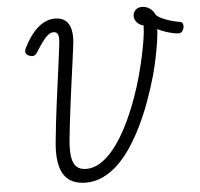

<svg xmlns="http://www.w3.org/2000/svg" viewBox="-66 -1109 1244 1196"><g transform="rotate(-5 556.5 -511.0)"><path d="M424 19Q325 19 284 -48Q243 -115 257 -252Q263 -313 270 -372.5Q277 -432 284.5 -490.5Q292 -549 300 -607Q308 -665 315.5 -722.5Q323 -780 330 -837Q335 -869 334.5 -890Q334 -911 326.5 -921.5Q319 -932 302 -932Q286 -932 269 -919Q252 -906 233 -880.5Q214 -855 190 -816Q179 -799 166 -796Q153 -793 135 -802Q119 -810 117 -823Q115 -836 125 -853Q153 -909 184.5 -945Q216 -981 249.5 -998.5Q283 -1016 318 -1016Q361 -1016 385.5 -995Q410 -974 418 -934Q426 -894 418 -837Q411 -781 403 -723.5Q395 -666 387 -607.5Q379 -549 371.5 -490Q364 -431 357 -372.5Q350 -314 344 -256Q338 -193 344 -150.5Q350 -108 371.5 -87Q393 -66 433 -66Q475 -66 514 -88.5Q553 -111 589 -151Q625 -191 657 -244Q689 -297 717 -358.5Q745 -420 768 -485.5Q791 -551 809 -616Q826 -679 838 -735.5Q850 -792 857.5 -840Q865 -888 866 -925Q838 -932 823.5 -950Q809 -968 809 -988Q809 -1010 824 -1025.5Q839 -1041 866 -1041Q891 -1041 913 -1026Q935 -1011 947 -984Q955 -974 978 -962.5Q1001 -951 1032 -941.5Q1063 -932 1094 -927Q1107 -925 1111 -913.5Q1115 -902 1112 -888.5Q1109 -875 1100 -865.5Q1091 -856 1077 -857Q1062 -858 1044.5 -861.5Q1027 -865 1009 -870.5Q991 -876 975.5 -882.5Q960 -889 949 -896Q947 -860 940.5 -816.5Q934 -773 923.5 -722Q913 -671 898 -613Q875 -532 846.5 -453.5Q818 -375 783.5 -304Q749 -233 710 -174Q671 -115 626 -72Q581 -29 530.5 -5Q480 19 424 19Z"/></g></svg>

Font: Playwrite ZA
Style: Regular
Weight: 400
Designer: Veronika Burian, José Scaglione
Foundry: TypeTogether
Version: Version 1.002